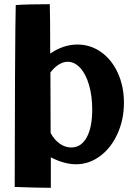

<svg xmlns="http://www.w3.org/2000/svg" viewBox="-20 -777 640 914"><path d="M570 -288Q570 -208 539.5 -140.5Q509 -73 456.5 -34Q404 5 342 5Q286 5 222 -28V117Q162 117 50 113Q50 -132 51.5 -414Q53 -696 55 -753Q108 -757 217 -757Q219 -699 219 -522Q282 -565 348 -565Q411 -565 461.5 -529Q512 -493 541 -429.5Q570 -366 570 -288ZM419 -256Q419 -320 404 -372Q389 -424 362 -453.5Q335 -483 302 -483Q281 -483 259.5 -469.5Q238 -456 220 -432Q221 -341 221 -144Q238 -112 264 -93.5Q290 -75 319 -75Q366 -75 392.5 -122.5Q419 -170 419 -256Z"/></svg>

Font: Otomanopee
Style: Regular
Weight: 400
Designer: Das Ende der Wildnis
Foundry: Gutenberg Labo
Version: Version 3.000